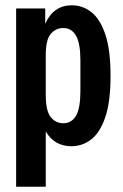

<svg xmlns="http://www.w3.org/2000/svg" viewBox="-20 -541 465 726"><path d="M41 165V-509H151V-451Q182 -521 252 -521Q292 -521 325 -495.5Q358 -470 378 -411.5Q398 -353 398 -254Q398 -156 378 -97.5Q358 -39 324.5 -13.5Q291 12 250 12Q219 12 194.5 -1.5Q170 -15 153 -44V165ZM153 -183Q153 -121 172 -98Q191 -75 219 -75Q251 -75 267.5 -103.5Q284 -132 284 -196V-313Q284 -377 267.5 -406Q251 -435 219 -435Q191 -435 172 -413Q153 -391 153 -332Z"/></svg>

Font: Special Gothic Condensed One
Style: Regular
Weight: 400
Designer: Alistair McCready
Foundry: Monolith
Version: Version 1.010; ttfautohint (v1.8.4.7-5d5b)